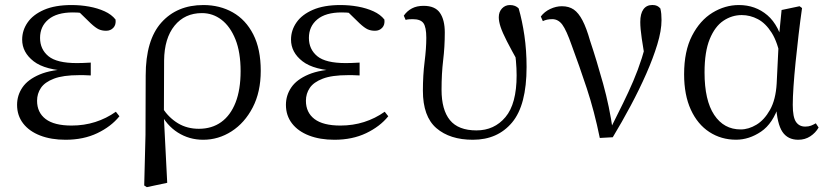

<svg xmlns="http://www.w3.org/2000/svg" viewBox="-20 -551 3354 777"><path d="M245.3 14.6Q187 14.6 142.7 -2.5Q98.3 -19.6 73.7 -51.5Q49.1 -83.4 49.1 -126.7Q49.1 -165.3 70.9 -197.3Q92.7 -229.3 140.5 -249.5Q188.3 -269.8 265.7 -271.6V-263.4Q162.9 -266.8 116.3 -302.9Q69.7 -339 69.7 -390.7Q69.7 -428.3 91.7 -460Q113.6 -491.8 158.1 -511.2Q202.6 -530.6 269.8 -530.6Q305.9 -530.6 340.4 -524.4Q375 -518.1 403.3 -505.3Q431.6 -492.4 447.6 -471.9Q450.2 -450.8 438.8 -438.7Q427.5 -426.5 409.6 -426.5Q392.7 -426.5 379.7 -432.4Q366.7 -438.4 346.9 -456.8L289.6 -512.6L345.7 -511.5L355 -491.9Q329.4 -496.3 311.7 -498.5Q294.1 -500.7 274.7 -500.7Q210 -500.7 176 -472.4Q142.1 -444.1 142.1 -397.6Q142.1 -351.6 176 -323.6Q209.8 -295.7 291.2 -295.7Q303.3 -295.7 316.2 -296.2Q329.1 -296.7 347.3 -297.7V-245.7Q327.9 -246.9 318.4 -246.9Q309 -246.9 300.6 -246.9Q235.1 -246.9 198.1 -232.6Q161.1 -218.4 145.6 -195.2Q130 -172 130 -143.3Q130 -95.8 164.7 -69.3Q199.4 -42.9 269.6 -42.9Q320.3 -42.9 365.3 -57.2Q410.3 -71.5 448.9 -98.8L463.3 -80.5Q429.8 -38.9 373.8 -12.1Q317.9 14.6 245.3 14.6Z M563.6 199.6 568.8 -5.5 569.6 -245.2Q569.6 -388.7 632.9 -459.6Q696.3 -530.6 803 -530.6Q869.7 -530.6 922.2 -500.8Q974.7 -471 1004.9 -411.9Q1035.2 -352.7 1035.2 -264.3Q1035.2 -178.8 1002.7 -116.2Q970.2 -53.6 917.1 -19.5Q864 14.6 802.2 14.6Q745.7 14.6 699.5 -14.7Q653.4 -44.1 627.4 -97.7H624L637.8 -113.1Q664.3 -73.6 700.9 -51.7Q737.6 -29.8 784.7 -29.8Q837.4 -29.8 875.1 -56.9Q912.8 -83.9 933.3 -136.1Q953.7 -188.2 953.7 -263.1Q953.7 -339.4 932.8 -391.7Q911.8 -443.9 876.5 -471Q841.2 -498 797.3 -498Q727.8 -498 686.4 -447.1Q645.1 -396.2 644.1 -306.4L643.3 -94.1L642.8 -84.8L656.7 188.8L574.2 206.4Z M1333.3 14.6Q1275 14.6 1230.7 -2.5Q1186.3 -19.6 1161.7 -51.5Q1137.1 -83.4 1137.1 -126.7Q1137.1 -165.3 1158.9 -197.3Q1180.7 -229.3 1228.5 -249.5Q1276.3 -269.8 1353.7 -271.6V-263.4Q1250.9 -266.8 1204.3 -302.9Q1157.7 -339 1157.7 -390.7Q1157.7 -428.3 1179.7 -460Q1201.6 -491.8 1246.1 -511.2Q1290.6 -530.6 1357.8 -530.6Q1393.9 -530.6 1428.4 -524.4Q1463 -518.1 1491.3 -505.3Q1519.6 -492.4 1535.6 -471.9Q1538.2 -450.8 1526.8 -438.7Q1515.5 -426.5 1497.6 -426.5Q1480.7 -426.5 1467.7 -432.4Q1454.7 -438.4 1434.9 -456.8L1377.6 -512.6L1433.7 -511.5L1443 -491.9Q1417.4 -496.3 1399.7 -498.5Q1382.1 -500.7 1362.7 -500.7Q1298 -500.7 1264 -472.4Q1230.1 -444.1 1230.1 -397.6Q1230.1 -351.6 1264 -323.6Q1297.8 -295.7 1379.2 -295.7Q1391.3 -295.7 1404.2 -296.2Q1417.1 -296.7 1435.3 -297.7V-245.7Q1415.9 -246.9 1406.4 -246.9Q1397 -246.9 1388.6 -246.9Q1323.1 -246.9 1286.1 -232.6Q1249.1 -218.4 1233.6 -195.2Q1218 -172 1218 -143.3Q1218 -95.8 1252.7 -69.3Q1287.4 -42.9 1357.6 -42.9Q1408.3 -42.9 1453.3 -57.2Q1498.3 -71.5 1536.9 -98.8L1551.3 -80.5Q1517.8 -38.9 1461.8 -12.1Q1405.9 14.6 1333.3 14.6Z M1893.7 14.6Q1800.7 14.6 1746 -32.4Q1691.4 -79.5 1691.4 -184.1Q1691.4 -246.2 1698.3 -300.9Q1705.2 -355.5 1705.2 -397.8Q1705.2 -441.2 1693.6 -457.3Q1682 -473.4 1650.6 -473.4Q1642.8 -473.4 1635.2 -472.9Q1627.6 -472.4 1621.6 -470.4L1614.1 -487.6Q1627.2 -506.6 1647 -517Q1666.8 -527.4 1694.2 -527.4Q1740.9 -527.4 1760.4 -498.9Q1780 -470.5 1780 -419.5Q1780 -361.4 1773.4 -307.2Q1766.9 -252.9 1766.9 -187.9Q1766.9 -106.5 1800.8 -64.9Q1834.8 -23.3 1908.2 -23.3Q1980.4 -23.3 2025.5 -77.1Q2070.7 -130.8 2070.7 -245.9Q2070.7 -274.7 2067.9 -304.8Q2065.1 -334.9 2059.9 -369.8L2076.1 -367.5L2080.3 -293.8Q2049.2 -349.2 2031.2 -384.4Q2013.2 -419.7 2005.8 -442.1Q1998.5 -464.5 1998.5 -481.2Q1998.5 -503 2011.5 -516.8Q2024.6 -530.6 2043.6 -530.6Q2055.2 -530.6 2064.1 -527Q2072.9 -523.4 2079 -516.9Q2093.4 -467.3 2102.2 -407Q2111 -346.7 2111 -280.1Q2111 -125.4 2052.4 -55.4Q1993.8 14.6 1893.7 14.6Z M2407.3 7.3Q2385.3 -100.7 2354.6 -193.6Q2323.8 -286.5 2293.7 -367.2Q2272.2 -428.8 2255.7 -451.1Q2239.3 -473.5 2214.8 -473.5Q2192.8 -473.5 2176.8 -465.5L2168.6 -484.2Q2183.3 -503.8 2206.8 -514.8Q2230.4 -525.8 2253.8 -525.8Q2282.3 -525.8 2301.9 -512.4Q2321.4 -498.9 2337.3 -468.4Q2353.3 -437.9 2367.9 -386.3Q2394.8 -305.9 2420.7 -212.5Q2446.6 -119.1 2460.2 -22.3H2445.7L2452.1 -33.8Q2478.7 -86.9 2501.2 -132.7Q2523.7 -178.4 2542.6 -222.6Q2561.6 -266.8 2577.3 -315.8Q2592.9 -364.7 2606.7 -423.6L2593.7 -295.2Q2582.9 -355.7 2577 -395.9Q2571.1 -436.1 2571.1 -462Q2571.1 -495.7 2583.8 -513.3Q2596.5 -530.8 2619.9 -530.8Q2631.8 -530.8 2639.2 -527.2Q2646.5 -523.6 2652.4 -516.7Q2655.1 -505.4 2656.1 -494.5Q2657.1 -483.5 2657.1 -469.6Q2657.1 -427.2 2640.1 -371.4Q2623.2 -315.7 2595.2 -252.2Q2567.2 -188.7 2532.1 -122.9Q2497 -57.2 2459.8 4.4Z M2958.8 14.4Q2898.7 14.4 2850.8 -16.7Q2802.9 -47.8 2775.7 -107.2Q2748.5 -166.5 2748.5 -250.6Q2748.5 -344.2 2780.6 -406.4Q2812.6 -468.5 2863.3 -499.6Q2914.1 -530.6 2970.2 -530.6Q3037.2 -530.6 3085.5 -489.4Q3133.8 -448.1 3153.7 -358.5H3161.3L3139.5 -312.6Q3127.5 -379.3 3103.1 -418.1Q3078.6 -456.9 3047.2 -473.4Q3015.8 -490 2981.7 -490Q2941.8 -490 2907.5 -467Q2873.2 -444 2852.2 -392.9Q2831.2 -341.7 2831.2 -257.8Q2831.2 -144.9 2870.3 -86Q2909.4 -27.2 2977.4 -27.2Q3009.3 -27.2 3041 -46.2Q3072.8 -65.2 3096.1 -106.4Q3119.3 -147.6 3123.1 -212.9L3132.4 -403.1L3143 -510.5L3215.8 -525.8L3225.8 -518.4Q3218.4 -466.9 3211.8 -410.4Q3205.2 -353.9 3199.7 -299.8Q3194.2 -245.7 3191.2 -200.8Q3188.2 -155.9 3188.2 -126.6Q3188.2 -76.9 3201.2 -57.8Q3214.2 -38.7 3238.6 -38.7Q3252.4 -38.7 3262.2 -42.6Q3272 -46.5 3281.5 -52L3292.8 -34.9Q3280.5 -13.4 3259.2 0.6Q3237.9 14.6 3210.4 14.6Q3168 14.6 3146.4 -17.4Q3124.8 -49.4 3120.1 -127.8L3132.9 -128.2Q3108.3 -50.9 3059.8 -18.3Q3011.4 14.4 2958.8 14.4Z"/></svg>

Font: Noto Serif KR ExtraLight
Style: Regular
Weight: 200
Designer: Ryoko NISHIZUKA 西塚涼子 (kana & ideographs); Frank Grießhammer (Latin, Greek & Cyrillic); Wenlong ZHANG 张文龙 (bopomofo); San
Foundry: Adobe
Version: Version 2.002-H1;hotconv 1.1.0;makeotfexe 2.6.0